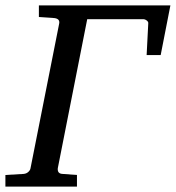

<svg xmlns="http://www.w3.org/2000/svg" viewBox="-45 -691 651 711"><path d="M586 -671 550 -487H498L504 -604Q505 -610 498.5 -615Q492 -620 485 -620H278L169 -68Q167 -48 186 -47L240 -43V0H-25V-43L43 -47Q53 -48 60 -54.5Q67 -61 68 -68L174 -603Q178 -621 157 -624L99 -628V-671Z"/></svg>

Font: Veleka
Style: Italic
Weight: 400
Italic angle: -12°
Designer: Stefan Peev, Context Ltd, 2016; SIL International, 1997-2014.
Foundry: Stefan Peev, Context Ltd, 2016
Version: Version 1.000